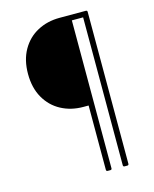

<svg xmlns="http://www.w3.org/2000/svg" viewBox="-122 -816 793 987"><g transform="rotate(-15 274.5 -322.0)"><path d="M327 90Q319 90 319 82V-260H291Q226 -260 173.5 -288Q121 -316 90.5 -369.5Q60 -423 60 -497Q60 -571 90.5 -624.5Q121 -678 173.5 -706Q226 -734 291 -734H431Q439 -734 439 -726V82Q439 90 431 90H417Q409 90 409 82V-705H349V82Q349 90 341 90Z"/></g></svg>

Font: LINE Seed Sans TH App Thin
Style: Regular
Weight: 250
Designer: Dalton Maag Ltd | Thai characters by Cadson Demak Co.,Ltd.
Foundry: Dalton Maag Ltd
Version: Version 1.003